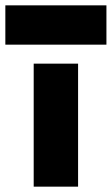

<svg xmlns="http://www.w3.org/2000/svg" viewBox="-69 -698 418 718"><path d="M-49 -531V-678H329V-531ZM57 -460H223V0H57Z"/></svg>

Font: Jost* Heavy
Style: Regular
Weight: 800
Version: Version 3.7